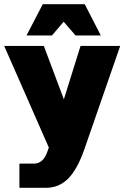

<svg xmlns="http://www.w3.org/2000/svg" viewBox="-20 -720 596 920"><path d="M209 1 214 -13 0 -500H190L286 -244L366 -500H556L385 -7Q351 91 307 135.5Q263 180 199 180H73V64H143Q189 64 209 1ZM463 -550H342L285 -616L229 -550H107L185 -700H386Z"/></svg>

Font: Fivo Sans Black
Style: Regular
Weight: 900
Designer: Alexander Slobzheninov
Foundry: Alexander Slobzheninov
Version: 1.0